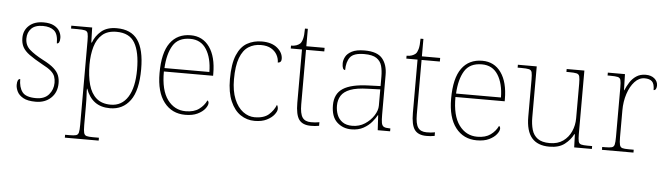

<svg xmlns="http://www.w3.org/2000/svg" viewBox="-52 -873 4600 1329"><g transform="rotate(5 2248.0 -208.5)"><path d="M206 10Q150 10 119.5 -7Q89 -24 77 -48.5Q65 -73 65 -95Q65 -137 86 -137Q86 -80 110.5 -47.5Q135 -15 206 -15Q265 -15 295 -50Q325 -85 325 -132Q325 -156 318 -175.5Q311 -195 290.5 -213Q270 -231 229 -252Q171 -284 137.5 -308.5Q104 -333 90 -359.5Q76 -386 76 -422Q76 -475 113 -508.5Q150 -542 214 -542Q259 -542 286.5 -527Q314 -512 326 -489.5Q338 -467 338 -445Q338 -405 317 -405Q317 -470 289 -493.5Q261 -517 211 -517Q156 -517 130 -489.5Q104 -462 104 -421Q104 -374 137 -344.5Q170 -315 231 -283Q282 -257 308 -233.5Q334 -210 343.5 -185.5Q353 -161 353 -131Q353 -68 312 -29Q271 10 206 10Z M429 240V220H460Q490 220 504.5 216Q519 212 523 195.5Q527 179 527 142V-442Q527 -477 523 -492.5Q519 -508 503 -512Q487 -516 450 -516H406V-536H551L554 -432H558Q575 -479 614.5 -512.5Q654 -546 721 -546Q821 -546 867.5 -480.5Q914 -415 914 -278Q914 -130 862.5 -60Q811 10 722 10Q658 10 616.5 -21Q575 -52 554 -111H552Q551 -99 553 -70.5Q555 -42 555 13V142Q555 179 559.5 195.5Q564 212 578 216Q592 220 622 220H664V240ZM725 -15Q802 -15 844 -82Q886 -149 886 -273Q886 -395 849 -458Q812 -521 722 -521Q660 -521 623.5 -489.5Q587 -458 571 -403Q555 -348 555 -279Q555 -199 571.5 -139.5Q588 -80 625.5 -47.5Q663 -15 725 -15Z M1245 10Q1152 10 1097.5 -60.5Q1043 -131 1043 -262Q1043 -404 1093 -473Q1143 -542 1236 -542Q1319 -542 1366.5 -475.5Q1414 -409 1414 -290V-276H1072Q1071 -146 1119.5 -80.5Q1168 -15 1246 -15Q1303 -15 1338 -40.5Q1373 -66 1390 -103Q1399 -97 1399 -85Q1399 -68 1381.5 -45.5Q1364 -23 1330 -6.5Q1296 10 1245 10ZM1386 -300Q1385 -397 1347 -457Q1309 -517 1235 -517Q1151 -517 1115 -458Q1079 -399 1074 -300Z M1727 10Q1673 10 1629 -19.5Q1585 -49 1558.5 -110Q1532 -171 1532 -263Q1532 -369 1557.5 -430Q1583 -491 1628 -516.5Q1673 -542 1730 -542Q1799 -542 1838 -509Q1877 -476 1877 -433Q1877 -408 1852 -406Q1852 -434 1838 -459.5Q1824 -485 1796.5 -501Q1769 -517 1726 -517Q1677 -517 1639.5 -493Q1602 -469 1581 -413.5Q1560 -358 1560 -264Q1560 -184 1583 -128Q1606 -72 1644 -43.5Q1682 -15 1727 -15Q1790 -16 1823 -45Q1856 -74 1872 -114Q1880 -103 1880 -86Q1880 -70 1862.5 -47Q1845 -24 1811 -7Q1777 10 1727 10Z M2118 10Q2060 10 2035.5 -24Q2011 -58 2011 -141V-511H1933V-531Q1954 -531 1969.5 -536.5Q1985 -542 1995 -551Q2005 -560 2012 -584Q2019 -608 2019 -657H2039V-536H2166V-511H2039V-132Q2039 -68 2057 -41.5Q2075 -15 2117 -15Q2134 -15 2146.5 -16Q2159 -17 2175 -20V5Q2159 8 2145.5 9Q2132 10 2118 10Z M2399 10Q2340 10 2299 -28Q2258 -66 2258 -146Q2258 -225 2314.5 -262Q2371 -299 2492 -303L2575 -306V-371Q2575 -414 2566 -446.5Q2557 -479 2529 -498Q2501 -517 2444 -517Q2370 -517 2345.5 -484.5Q2321 -452 2321 -395Q2300 -395 2300 -441Q2300 -462 2312 -485.5Q2324 -509 2355.5 -525.5Q2387 -542 2444 -542Q2532 -542 2567.5 -499.5Q2603 -457 2603 -386V-110Q2603 -73 2606.5 -53.5Q2610 -34 2622 -27Q2634 -20 2661 -20H2668V0H2582L2576 -104H2574Q2563 -83 2540.5 -56Q2518 -29 2483 -9.5Q2448 10 2399 10ZM2403 -15Q2452 -15 2490.5 -40Q2529 -65 2552 -101Q2575 -137 2575 -170V-283L2489 -280Q2411 -278 2367 -261Q2323 -244 2304.5 -214.5Q2286 -185 2286 -145Q2286 -111 2297.5 -81.5Q2309 -52 2335 -33.5Q2361 -15 2403 -15Z M2921 10Q2863 10 2838.5 -24Q2814 -58 2814 -141V-511H2736V-531Q2757 -531 2772.5 -536.5Q2788 -542 2798 -551Q2808 -560 2815 -584Q2822 -608 2822 -657H2842V-536H2969V-511H2842V-132Q2842 -68 2860 -41.5Q2878 -15 2920 -15Q2937 -15 2949.5 -16Q2962 -17 2978 -20V5Q2962 8 2948.5 9Q2935 10 2921 10Z M3271 10Q3178 10 3123.5 -60.5Q3069 -131 3069 -262Q3069 -404 3119 -473Q3169 -542 3262 -542Q3345 -542 3392.5 -475.5Q3440 -409 3440 -290V-276H3098Q3097 -146 3145.5 -80.5Q3194 -15 3272 -15Q3329 -15 3364 -40.5Q3399 -66 3416 -103Q3425 -97 3425 -85Q3425 -68 3407.5 -45.5Q3390 -23 3356 -6.5Q3322 10 3271 10ZM3412 -300Q3411 -397 3373 -457Q3335 -517 3261 -517Q3177 -517 3141 -458Q3105 -399 3100 -300Z M3775 10Q3693 10 3652.5 -37.5Q3612 -85 3612 -184V-442Q3612 -477 3608 -492.5Q3604 -508 3588 -512Q3572 -516 3535 -516H3509V-536H3640V-181Q3640 -134 3651 -96Q3662 -58 3691.5 -36.5Q3721 -15 3775 -15Q3831 -15 3868 -41.5Q3905 -68 3924 -110.5Q3943 -153 3943 -202V-442Q3943 -477 3939 -492.5Q3935 -508 3919 -512Q3903 -516 3866 -516H3848V-536H3971V-94Q3971 -60 3975 -44Q3979 -28 3993.5 -24Q4008 -20 4038 -20H4070V0H3947L3944 -91H3940Q3921 -52 3881.5 -21Q3842 10 3775 10Z M4140 0V-20H4162Q4192 -20 4206.5 -24Q4221 -28 4225 -44.5Q4229 -61 4229 -98V-442Q4229 -477 4225 -492.5Q4221 -508 4205 -512Q4189 -516 4152 -516H4134V-536H4253L4256 -424H4258Q4270 -453 4287.5 -480.5Q4305 -508 4332 -526Q4359 -544 4397 -544Q4435 -544 4458 -524.5Q4481 -505 4481 -476Q4481 -463 4476 -453Q4471 -443 4460 -443Q4460 -487 4443 -503Q4426 -519 4392 -519Q4353 -519 4322.5 -486Q4292 -453 4274.5 -399.5Q4257 -346 4257 -284V-98Q4257 -61 4261.5 -44.5Q4266 -28 4280 -24Q4294 -20 4324 -20H4359V0Z"/></g></svg>

Font: Noto Serif Thin
Style: Regular
Weight: 100
Designer: Monotype Design Team
Foundry: Monotype Imaging Inc.
Version: Version 2.015